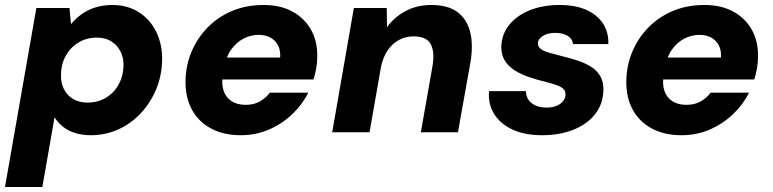

<svg xmlns="http://www.w3.org/2000/svg" viewBox="-38 -531 3103 771"><path d="M-18 220 108 -499H241L247 -434Q266 -457 290.5 -474.5Q315 -492 346 -501.5Q377 -511 413 -511Q474 -511 519.5 -482Q565 -453 589.5 -403Q614 -353 613 -290Q612 -228 589.5 -173.5Q567 -119 528 -77Q489 -35 437.5 -11.5Q386 12 326 12Q292 12 263.5 3Q235 -6 214.5 -22.5Q194 -39 181 -60L132 220ZM313 -119Q354 -119 386.5 -138Q419 -157 438 -191Q457 -225 458 -267Q459 -298 446 -324Q433 -350 409 -365Q385 -380 351 -380Q310 -380 277.5 -360.5Q245 -341 226 -307Q207 -273 207 -229Q206 -198 219 -172.5Q232 -147 256.5 -133Q281 -119 313 -119Z M929 12Q860 12 809.5 -15Q759 -42 732.5 -91Q706 -140 707 -206Q708 -268 731 -323Q754 -378 795.5 -420.5Q837 -463 894 -487Q951 -511 1021 -511Q1088 -511 1136.5 -484.5Q1185 -458 1211 -411.5Q1237 -365 1236 -304Q1236 -279 1231.5 -255Q1227 -231 1221 -212H812L828 -300H1087Q1089 -329 1078.5 -349Q1068 -369 1048 -380Q1028 -391 1001 -391Q969 -391 940 -376Q911 -361 890 -331.5Q869 -302 862 -257L857 -227Q851 -193 860 -166.5Q869 -140 891.5 -125Q914 -110 949 -110Q982 -110 1006 -124Q1030 -138 1046 -159H1200Q1176 -111 1135 -72Q1094 -33 1041.5 -10.5Q989 12 929 12Z M1296 0 1383 -499H1515L1516 -422Q1545 -462 1590.5 -486.5Q1636 -511 1694 -511Q1761 -511 1799 -482.5Q1837 -454 1850 -402.5Q1863 -351 1851 -280L1801 0H1652L1699 -267Q1708 -323 1691.5 -354Q1675 -385 1622 -385Q1591 -385 1564 -370.5Q1537 -356 1518.5 -328.5Q1500 -301 1492 -263L1446 0Z M2139 12Q2068 12 2018.5 -11.5Q1969 -35 1945 -75.5Q1921 -116 1926 -165H2074Q2074 -145 2084 -130.5Q2094 -116 2112.5 -107.5Q2131 -99 2157 -99Q2181 -99 2198 -106.5Q2215 -114 2224 -126Q2233 -138 2233 -152Q2233 -166 2223 -175Q2213 -184 2195 -190Q2177 -196 2154 -202Q2120 -210 2087.5 -221Q2055 -232 2029.5 -248Q2004 -264 1989.5 -287Q1975 -310 1975 -342Q1976 -392 2006 -430Q2036 -468 2088.5 -489.5Q2141 -511 2209 -511Q2303 -511 2355 -468Q2407 -425 2405 -354H2263Q2261 -375 2241.5 -387Q2222 -399 2192 -399Q2161 -399 2141.5 -386.5Q2122 -374 2122 -356Q2122 -344 2133 -335Q2144 -326 2164.5 -320Q2185 -314 2213 -307Q2252 -298 2284 -287Q2316 -276 2339 -260.5Q2362 -245 2374 -222.5Q2386 -200 2385 -169Q2384 -114 2352 -73Q2320 -32 2264.5 -10Q2209 12 2139 12Z M2699 12Q2630 12 2579.5 -15Q2529 -42 2502.5 -91Q2476 -140 2477 -206Q2478 -268 2501 -323Q2524 -378 2565.5 -420.5Q2607 -463 2664 -487Q2721 -511 2791 -511Q2858 -511 2906.5 -484.5Q2955 -458 2981 -411.5Q3007 -365 3006 -304Q3006 -279 3001.5 -255Q2997 -231 2991 -212H2582L2598 -300H2857Q2859 -329 2848.5 -349Q2838 -369 2818 -380Q2798 -391 2771 -391Q2739 -391 2710 -376Q2681 -361 2660 -331.5Q2639 -302 2632 -257L2627 -227Q2621 -193 2630 -166.5Q2639 -140 2661.5 -125Q2684 -110 2719 -110Q2752 -110 2776 -124Q2800 -138 2816 -159H2970Q2946 -111 2905 -72Q2864 -33 2811.5 -10.5Q2759 12 2699 12Z"/></svg>

Font: DM Sans 20pt Black
Style: Italic
Weight: 900
Italic angle: -10°
Version: Version 4.004;gftools[0.9.30]